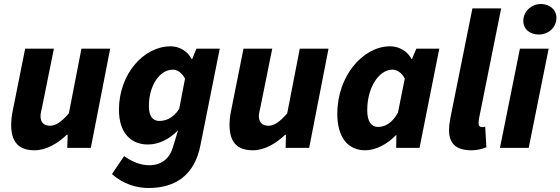

<svg xmlns="http://www.w3.org/2000/svg" viewBox="-20 -741 2808 962"><path d="M153 12C213 12 271 -24 315 -66H319L317 0H435L532 -497H388L325 -173C288 -130 259 -111 231 -111C201 -111 183 -127 183 -159C183 -172 187 -186 191 -205L250 -497H106L44 -187C39 -163 36 -139 36 -116C36 -32 71 12 153 12Z M724 201C862 201 955 134 984 -12L1081 -497H964L943 -445H940C921 -484 879 -509 835 -509C699 -509 576 -369 576 -191C576 -74 637 -17 721 -17C775 -17 828 -43 872 -88L846 -2C829 55 787 87 728 87C683 87 639 68 602 41L541 131C599 183 667 201 724 201ZM778 -135C746 -135 726 -158 726 -209C726 -314 781 -392 846 -392C867 -392 891 -378 907 -347L878 -196C848 -148 809 -135 778 -135Z M1247 12C1307 12 1365 -24 1409 -66H1413L1411 0H1529L1626 -497H1482L1419 -173C1382 -130 1353 -111 1325 -111C1295 -111 1277 -127 1277 -159C1277 -172 1281 -186 1285 -205L1344 -497H1200L1138 -187C1133 -163 1130 -139 1130 -116C1130 -32 1165 12 1247 12Z M1810 12C1861 12 1919 -17 1964 -64H1966L1965 0H2082L2181 -497H2066L2044 -445H2042C2023 -484 1979 -509 1935 -509C1798 -509 1670 -360 1670 -171C1670 -53 1723 12 1810 12ZM1874 -105C1841 -105 1820 -131 1820 -189C1820 -305 1880 -392 1946 -392C1967 -392 1993 -378 2008 -347L1974 -177C1944 -121 1905 -105 1874 -105Z M2343 12C2371 12 2397 5 2417 -3L2411 -106C2403 -104 2399 -104 2395 -104C2385 -104 2378 -110 2378 -123C2378 -131 2378 -135 2380 -147L2491 -699H2347L2237 -152C2232 -126 2230 -107 2230 -89C2230 -26 2260 12 2343 12Z M2485 0H2629L2729 -497H2585ZM2679 -568C2729 -568 2768 -604 2768 -652C2768 -696 2729 -721 2691 -721C2641 -721 2602 -682 2602 -637C2602 -591 2640 -568 2679 -568Z"/></svg>

Font: Source Sans Pro
Style: Bold Italic
Weight: 700
Italic angle: -11°
Designer: Paul D. Hunt
Foundry: Adobe Systems Incorporated
Version: Version 3.006;hotconv 1.0.111;makeotfexe 2.5.65597